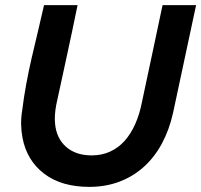

<svg xmlns="http://www.w3.org/2000/svg" viewBox="-20 -720 786 750"><path d="M656 -279Q641 -212 612 -158.5Q583 -105 541 -67.5Q499 -30 445.5 -10Q392 10 329 10Q220 10 152.5 -41.5Q85 -93 68 -181Q63 -207 62.5 -234Q62 -261 67 -291Q73 -340 82.5 -391.5Q92 -443 104 -495Q116 -547 128.5 -598.5Q141 -650 152 -700H283Q263 -602 242 -505.5Q221 -409 200 -312Q192 -270 195 -238Q200 -180 238 -146.5Q276 -113 338 -113Q378 -113 410.5 -128Q443 -143 467 -170Q491 -197 508 -235Q525 -273 534 -319Q554 -415 574.5 -509Q595 -603 615 -700H746Q723 -594 701 -489.5Q679 -385 656 -279Z"/></svg>

Font: Rosa Sans SemiBold
Style: Italic
Weight: 600
Italic angle: -12°
Designer: Pentagram / MCKL
Foundry: Pentagram / MCKL
Version: Version 1.005;September 16, 2019;FontCreator 11.5.0.2425 64-